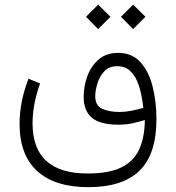

<svg xmlns="http://www.w3.org/2000/svg" viewBox="-20 -564 742 809"><path d="M489.7 -493.2 541 -544.4 592.8 -493.2 541 -441.4ZM342.3 -493.2 393.6 -544.4 445.3 -493.2 393.6 -441.4ZM148.9 -212.4Q117.2 -124 117.2 -44.4Q117.2 167 349.1 167Q439.9 167 492.2 140.9Q544.4 114.7 566.9 64.5Q589.4 14.2 590.3 -58.1Q563.5 -50.3 537.4 -44.4Q511.2 -38.6 479 -38.6Q401.9 -38.6 367.2 -67.9Q332.5 -97.2 332.5 -155.8Q332.5 -201.7 348.4 -244.1Q364.3 -286.6 396.5 -314Q428.7 -341.3 477.5 -341.3Q536.1 -341.3 571.5 -302.2Q606.9 -263.2 623 -199.5Q639.2 -135.7 639.2 -61.5Q639.2 85.4 568.1 155Q497.1 224.6 352.1 224.6Q210.9 224.6 136.7 156.7Q62.5 88.9 62.5 -42Q62.5 -135.3 100.1 -232.4ZM584 -109.4Q581.1 -134.8 575.2 -165Q569.3 -195.3 557.6 -222.7Q545.9 -250 525.6 -267.6Q505.4 -285.2 474.1 -285.2Q439 -285.2 418.7 -262.7Q398.4 -240.2 389.9 -210.4Q381.3 -180.7 381.3 -159.2Q381.3 -119.1 410.4 -105.7Q439.5 -92.3 481.9 -92.3Q507.8 -92.3 533.9 -97.4Q560.1 -102.5 584 -109.4Z"/></svg>

Font: Vazir Thin FD-WOL
Style: Thin-FD-WOL
Weight: 100
Designer: Saber Rastikerdar
Foundry: Saber Rastikerdar
Version: Version 30.1.0